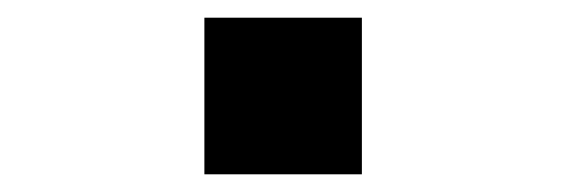

<svg xmlns="http://www.w3.org/2000/svg" viewBox="-20 -197 640 217"><path d="M211 0V-177H389V0Z"/></svg>

Font: Kode Mono SemiBold
Style: Regular
Weight: 600
Monospace: yes
Designer: Isa Ozler
Foundry: Kadena LLC
Version: Version 1.206;gftools[0.9.28]